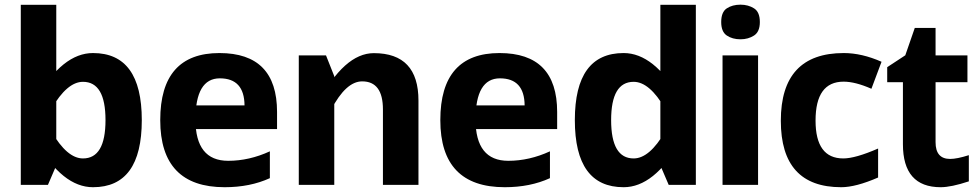

<svg xmlns="http://www.w3.org/2000/svg" viewBox="-20 -780 4114 810"><path d="M372.4 9.8Q243.9 9.8 134.4 -180L197.4 -225Q262.9 -111.6 330.1 -111.6Q425.1 -111.6 425.1 -273.3Q425.1 -434.8 330.1 -434.8Q262.9 -434.8 197.4 -321.4L134.4 -366.4Q243.9 -556.2 372.4 -556.2Q578.2 -556.2 578.2 -273.3Q578.2 9.8 372.4 9.8ZM67.7 0V-759.8H217.4V-82L182.2 0Z M927.8 9.8Q656 9.8 656 -273.2Q656 -556.2 905.8 -556.2Q1148.8 -556.2 1148.8 -307.7V-235.4H742.7V-335.4H1011.6Q1010.6 -449.5 907.4 -449.5Q804.6 -449.5 804.6 -275.5Q804.6 -101.6 942.8 -101.6Q1031.4 -101.6 1118.5 -141.6V-28.4Q1035 9.8 927.8 9.8Z M1595.5 0V-318.2Q1595.5 -436.7 1507.9 -436.7Q1439.3 -436.7 1377.1 -317.3L1321.1 -344.6Q1432 -555.8 1557.2 -555.8Q1745.4 -555.8 1745.4 -355.6V0ZM1240.5 0V-546.4H1355.3L1390.2 -458.5V0Z M2109.5 9.8Q1837.6 9.8 1837.6 -273.2Q1837.6 -556.2 2087.4 -556.2Q2330.5 -556.2 2330.5 -307.7V-235.4H1924.3V-335.4H2193.3Q2192.3 -449.5 2089.1 -449.5Q1986.2 -449.5 1986.2 -275.5Q1986.2 -101.6 2124.4 -101.6Q2213.1 -101.6 2300.1 -141.6V-28.4Q2216.6 9.8 2109.5 9.8Z M2610.9 9.8Q2405.1 9.8 2405.1 -273.3Q2405.1 -556.2 2610.9 -556.2Q2739.4 -556.2 2848.9 -366.4L2785.9 -321.4Q2720.4 -434.8 2653.2 -434.8Q2558.2 -434.8 2558.2 -273.3Q2558.2 -111.6 2653.2 -111.6Q2720.4 -111.6 2785.9 -225L2848.9 -180Q2739.4 9.8 2610.9 9.8ZM2801.1 0 2765.9 -82V-759.8H2915.6V0Z M3028.2 0V-546.4H3178.1V0ZM3103.9 -614.2Q3069.9 -614.2 3046.2 -630.1Q3022.6 -646 3022.6 -687Q3022.6 -729.3 3046.2 -744.8Q3069.9 -760.3 3103.9 -760.3Q3136.5 -760.3 3161.1 -744.8Q3185.6 -729.3 3185.6 -687Q3185.6 -646 3161.1 -630.1Q3136.5 -614.2 3103.9 -614.2Z M3528.9 9.8Q3274.1 9.8 3274.1 -270.4Q3274.1 -556.2 3539.7 -556.2Q3615.8 -556.2 3699 -519.4L3656.3 -405.5Q3588.2 -435.5 3539 -435.5Q3420.6 -435.5 3420.6 -271.4Q3420.6 -111.6 3537.6 -111.6Q3588.5 -111.6 3684.5 -153.4V-31.1Q3590.4 9.8 3528.9 9.8Z M3948.5 9.8Q3789.2 9.8 3789.2 -171.6V-433.2H3722.9V-496.6L3799.2 -546.7L3839.2 -662.1H3926.9V-546.4H4061.4V-433.2H3926.9V-180.2Q3926.9 -109.5 3988.3 -109.5Q4017.4 -109.5 4067.3 -125.4V-14.9Q3992.7 9.8 3948.5 9.8Z"/></svg>

Font: Nokora
Style: Regular
Weight: 400
Designer: Danh Hong
Foundry: Danh Hong
Version: Version 9.000